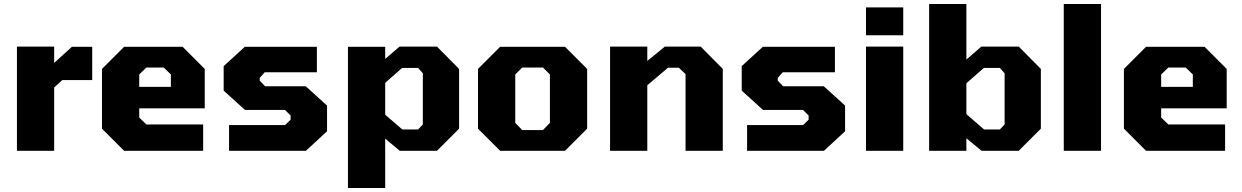

<svg xmlns="http://www.w3.org/2000/svg" viewBox="-20 -757 6234 964"><path d="M65 0V-523H252V-441L341 -522H443V-355H293L252 -318V0Z M603 0 492 -111V-411L603 -522H897L1008 -411V-213H679V-167L715 -132H1000V0ZM679 -321H838V-383L802 -418H715L679 -383Z M1130 0V-129H1411L1439 -156V-177L1411 -205H1210L1103 -302V-425L1209 -522H1571V-394H1309L1284 -366V-352L1311 -324H1515L1622 -227V-98L1516 0Z M1727 187V-522H1914V-461L1986 -523H2174L2285 -411V-111L2174 0H1987L1914 -61V187ZM2000 -107H2079L2103 -132V-389L2079 -416H1999L1914 -341V-181Z M2491 0 2380 -111V-411L2491 -522H2817L2928 -411V-111L2817 0ZM2602 -104H2706L2741 -140V-383L2706 -418H2602L2567 -383V-140Z M3043 0V-523H3230V-451L3318 -523H3498L3609 -411V0H3422V-385L3388 -417H3334L3230 -329V0Z M3731 0V-129H4012L4040 -156V-177L4012 -205H3811L3704 -302V-425L3810 -522H4172V-394H3910L3885 -366V-352L3912 -324H4116L4223 -227V-98L4117 0Z M4328 -580V-720H4515V-580ZM4328 0V-523H4515V0Z M4645 0V-737H4832V-458L4907 -523H5095L5206 -411V-111L5095 0H4908L4832 -63V0ZM4921 -107H5000L5024 -132V-389L5000 -416H4920L4832 -339V-184Z M5321 0V-737H5508V0Z M5734 0 5623 -111V-411L5734 -522H6028L6139 -411V-213H5810V-167L5846 -132H6131V0ZM5810 -321H5969V-383L5933 -418H5846L5810 -383Z"/></svg>

Font: Tomorrow
Style: Bold
Weight: 700
Designer: Tony de Marco, Monica Rizzolli
Foundry: Just in Type
Version: Version 2.002